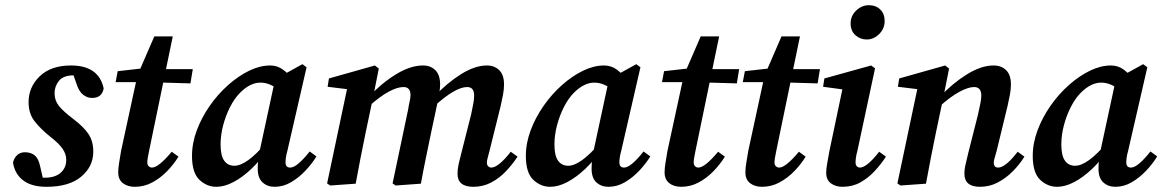

<svg xmlns="http://www.w3.org/2000/svg" viewBox="-20 -707 4474 739"><path d="M149 -4 100 -28Q115 -25 127 -24Q139 -23 152 -23Q192 -23 213.5 -42Q235 -61 235 -92Q235 -113 221.5 -133.5Q208 -154 172 -182Q136 -211 113 -240.5Q90 -270 90 -314Q90 -372 133 -413.5Q176 -455 253 -455Q360 -455 379 -367Q373 -330 334 -330Q316 -330 300.5 -342Q285 -354 276 -380L256 -437L302 -414Q286 -417 264 -417Q224 -417 207 -396Q190 -375 190 -348Q190 -320 207 -299Q224 -278 261 -250Q303 -218 321 -190.5Q339 -163 339 -123Q339 -66 292.5 -27Q246 12 159 12Q102 12 69.5 -12.5Q37 -37 30 -81Q34 -99 46 -110Q58 -121 76 -121Q99 -121 113.5 -109Q128 -97 134 -69Z M425 -391 433 -433 548 -446V-441H722L713 -386L543 -391ZM446 -126 509 -417 574 -567H645L554 -127Q551 -112 549 -101Q547 -90 547 -82Q547 -72 552.5 -67Q558 -62 565 -62Q590 -62 641 -123L667 -104Q649 -75 623.5 -48.5Q598 -22 566.5 -5Q535 12 499 12Q471 12 453 -2Q435 -16 435 -44Q435 -60 438.5 -80.5Q442 -101 446 -126Z M813 12Q776 12 747.5 -15Q719 -42 719 -107Q719 -156 737.5 -205.5Q756 -255 787.5 -300Q819 -345 858.5 -380Q898 -415 939.5 -435Q981 -455 1020 -455Q1048 -455 1070 -438.5Q1092 -422 1111 -396L1058 -358Q1042 -371 1022.5 -380Q1003 -389 982 -389Q943 -389 904 -350Q883 -329 866 -296Q849 -263 839 -225Q829 -187 829 -151Q829 -108 843 -88.5Q857 -69 882 -69Q929 -69 1004 -157L1010 -131Q982 -90 948 -57.5Q914 -25 879 -6.5Q844 12 813 12ZM1037 12Q1009 12 990.5 -5Q972 -22 972 -58Q972 -77 974.5 -94Q977 -111 981 -133L1039 -402L1144 -460L1160 -448L1086 -126Q1082 -112 1080.5 -101Q1079 -90 1079 -82Q1079 -62 1097 -62Q1111 -62 1130.5 -79Q1150 -96 1172 -124L1198 -105Q1181 -77 1155.5 -50Q1130 -23 1100 -5.5Q1070 12 1037 12Z M1802 12Q1741 12 1741 -38Q1741 -57 1745.5 -76.5Q1750 -96 1756 -119L1793 -265Q1798 -288 1801.5 -307Q1805 -326 1805 -339Q1805 -372 1778 -372Q1732 -372 1649 -296L1651 -335Q1701 -388 1754.5 -421.5Q1808 -455 1854 -455Q1883 -455 1901.5 -437Q1920 -419 1920 -382Q1920 -363 1916 -342Q1912 -321 1907 -299L1864 -126Q1860 -110 1857 -99.5Q1854 -89 1854 -81Q1854 -72 1859 -67Q1864 -62 1871 -62Q1898 -62 1946 -123L1972 -104Q1953 -75 1927.5 -48Q1902 -21 1870.5 -4.5Q1839 12 1802 12ZM1349 0 1251 7 1239 -1 1319 -380 1356 -359 1241 -373 1246 -405 1423 -455 1438 -443 1415 -328 1387 -195Q1377 -146 1367.5 -98Q1358 -50 1349 0ZM1600 0 1503 7 1491 -1 1551 -286Q1553 -301 1556.5 -315.5Q1560 -330 1560 -341Q1560 -372 1533 -372Q1509 -372 1475 -353.5Q1441 -335 1399 -297L1400 -335Q1450 -388 1505 -421.5Q1560 -455 1608 -455Q1637 -455 1655.5 -437Q1674 -419 1674 -382Q1674 -367 1671 -350.5Q1668 -334 1665 -317L1639 -195Q1629 -146 1619 -98Q1609 -50 1600 0Z M2098 12Q2061 12 2032.5 -15Q2004 -42 2004 -107Q2004 -156 2022.5 -205.5Q2041 -255 2072.5 -300Q2104 -345 2143.5 -380Q2183 -415 2224.5 -435Q2266 -455 2305 -455Q2333 -455 2355 -438.5Q2377 -422 2396 -396L2343 -358Q2327 -371 2307.5 -380Q2288 -389 2267 -389Q2228 -389 2189 -350Q2168 -329 2151 -296Q2134 -263 2124 -225Q2114 -187 2114 -151Q2114 -108 2128 -88.5Q2142 -69 2167 -69Q2214 -69 2289 -157L2295 -131Q2267 -90 2233 -57.5Q2199 -25 2164 -6.5Q2129 12 2098 12ZM2322 12Q2294 12 2275.5 -5Q2257 -22 2257 -58Q2257 -77 2259.5 -94Q2262 -111 2266 -133L2324 -402L2429 -460L2445 -448L2371 -126Q2367 -112 2365.5 -101Q2364 -90 2364 -82Q2364 -62 2382 -62Q2396 -62 2415.5 -79Q2435 -96 2457 -124L2483 -105Q2466 -77 2440.5 -50Q2415 -23 2385 -5.5Q2355 12 2322 12Z M2528 -391 2536 -433 2651 -446V-441H2825L2816 -386L2646 -391ZM2549 -126 2612 -417 2677 -567H2748L2657 -127Q2654 -112 2652 -101Q2650 -90 2650 -82Q2650 -72 2655.5 -67Q2661 -62 2668 -62Q2693 -62 2744 -123L2770 -104Q2752 -75 2726.5 -48.5Q2701 -22 2669.5 -5Q2638 12 2602 12Q2574 12 2556 -2Q2538 -16 2538 -44Q2538 -60 2541.5 -80.5Q2545 -101 2549 -126Z M2839 -391 2847 -433 2962 -446V-441H3136L3127 -386L2957 -391ZM2860 -126 2923 -417 2988 -567H3059L2968 -127Q2965 -112 2963 -101Q2961 -90 2961 -82Q2961 -72 2966.5 -67Q2972 -62 2979 -62Q3004 -62 3055 -123L3081 -104Q3063 -75 3037.5 -48.5Q3012 -22 2980.5 -5Q2949 12 2913 12Q2885 12 2867 -2Q2849 -16 2849 -44Q2849 -60 2852.5 -80.5Q2856 -101 2860 -126Z M3160 -42Q3160 -58 3164 -79Q3168 -100 3172 -124L3226 -381L3245 -360L3148 -373L3153 -405L3333 -455L3348 -444L3280 -126Q3276 -112 3274.5 -101Q3273 -90 3273 -82Q3273 -72 3278 -67Q3283 -62 3290 -62Q3316 -62 3364 -123L3390 -104Q3371 -75 3346.5 -48.5Q3322 -22 3291.5 -5Q3261 12 3223 12Q3196 12 3178 -1.5Q3160 -15 3160 -42ZM3316 -555Q3291 -555 3272.5 -571.5Q3254 -588 3254 -617Q3254 -646 3275.5 -666.5Q3297 -687 3324 -687Q3351 -687 3368 -670.5Q3385 -654 3385 -626Q3385 -597 3364 -576Q3343 -555 3316 -555Z M3692 -38Q3692 -57 3697 -76.5Q3702 -96 3707 -119L3744 -265Q3749 -288 3753 -307Q3757 -326 3757 -339Q3757 -372 3729 -372Q3707 -372 3672.5 -353.5Q3638 -335 3595 -296L3597 -334Q3647 -387 3702 -421Q3757 -455 3804 -455Q3834 -455 3852.5 -437Q3871 -419 3871 -382Q3871 -363 3867 -342Q3863 -321 3858 -299L3816 -126Q3812 -110 3808.5 -99.5Q3805 -89 3805 -81Q3805 -62 3822 -62Q3850 -62 3897 -123L3923 -104Q3905 -75 3879 -48.5Q3853 -22 3821 -5Q3789 12 3752 12Q3692 12 3692 -38ZM3544 0 3446 7 3434 -1 3514 -380 3551 -359 3436 -373 3441 -405 3618 -455 3633 -443 3610 -328 3582 -195Q3572 -146 3562.5 -98Q3553 -50 3544 0Z M4049 12Q4012 12 3983.5 -15Q3955 -42 3955 -107Q3955 -156 3973.5 -205.5Q3992 -255 4023.5 -300Q4055 -345 4094.5 -380Q4134 -415 4175.5 -435Q4217 -455 4256 -455Q4284 -455 4306 -438.5Q4328 -422 4347 -396L4294 -358Q4278 -371 4258.5 -380Q4239 -389 4218 -389Q4179 -389 4140 -350Q4119 -329 4102 -296Q4085 -263 4075 -225Q4065 -187 4065 -151Q4065 -108 4079 -88.5Q4093 -69 4118 -69Q4165 -69 4240 -157L4246 -131Q4218 -90 4184 -57.5Q4150 -25 4115 -6.5Q4080 12 4049 12ZM4273 12Q4245 12 4226.5 -5Q4208 -22 4208 -58Q4208 -77 4210.5 -94Q4213 -111 4217 -133L4275 -402L4380 -460L4396 -448L4322 -126Q4318 -112 4316.5 -101Q4315 -90 4315 -82Q4315 -62 4333 -62Q4347 -62 4366.5 -79Q4386 -96 4408 -124L4434 -105Q4417 -77 4391.5 -50Q4366 -23 4336 -5.5Q4306 12 4273 12Z"/></svg>

Font: Lisu Bosa Black
Style: Italic
Weight: 900
Italic angle: -19°
Designer: David Morse, Annie Olsen, Victor Gaultney, Frank Grießhammer (Latin)
Foundry: SIL International
Version: Version 2.000